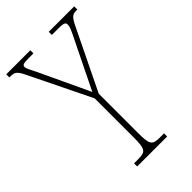

<svg xmlns="http://www.w3.org/2000/svg" viewBox="-225 -792 869 869"><g transform="rotate(-45 209.5 -357.0)"><path d="M116 0H308V-20H282C232 -20 226 -31 226 -108V-356L370 -652C390 -692 399 -694 425 -694H427V-714H264V-694H307C343 -694 348 -688 348 -677C348 -667 347 -660 333 -631L256 -474C235 -431 221 -402 211 -382C191 -425 172 -466 151 -510L97 -625C84 -652 74 -668 74 -678C74 -689 78 -694 115 -694H146V-714H-8V-694H-6C23 -694 33 -692 53 -651L198 -354V-108C198 -31 192 -20 142 -20H116Z"/></g></svg>

Font: Noto Serif ExtraCondensed Thin
Style: Regular
Weight: 100
Width: 2
Designer: Monotype Design Team
Foundry: Monotype Imaging Inc.
Version: Version 2.013